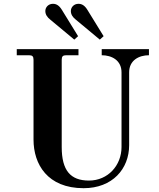

<svg xmlns="http://www.w3.org/2000/svg" viewBox="-20 -970 834 1008"><path d="M218 -912C218 -894 228 -879 245 -866L370 -762L390 -780L305 -918C291 -941 276 -950 258 -950C234 -950 218 -932 218 -912ZM352 -912C352 -894 362 -879 379 -866L504 -762L524 -780L439 -918C425 -941 410 -950 392 -950C368 -950 352 -932 352 -912ZM68 -680H132C150 -680 156 -674 156 -656V-237C156 -108 229 18 419 18C570 18 658 -83 658 -208V-590C658 -654 710 -680 762 -680V-712H514V-680C566 -680 618 -654 618 -590V-198C618 -102 547 -22 447 -22C350 -22 304 -75 304 -198V-656C304 -674 310 -680 328 -680H392V-712H68Z"/></svg>

Font: Old Standard
Style: Bold
Weight: 700
Designer: Alexey Kryukov <alexios@thessalonica.org.ru>
Version: Version 2.0.2